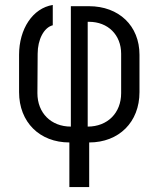

<svg xmlns="http://www.w3.org/2000/svg" viewBox="-20 -575 640 775"><path d="M260 180H340V0C460 0 543 -82 543 -203V-354C543 -471 460 -550 339 -550H266V-64C186 -64 131 -119 131 -199L132 -358C132 -415 157 -464 193 -473V-555C112 -542 57 -458 57 -354V-203C57 -82 140 0 260 0ZM334 -64V-487H339C416 -487 469 -434 469 -358V-199C469 -119 414 -64 334 -64Z"/></svg>

Font: JetBrains Mono Light
Style: Regular
Weight: 336
Monospace: yes
Designer: Philipp Nurullin, Konstantin Bulenkov
Foundry: JetBrains
Version: Version 2.305